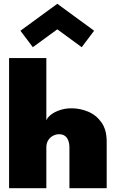

<svg xmlns="http://www.w3.org/2000/svg" viewBox="-20 -995 620 1015"><path d="M357.5 -422.5Q403 -422.5 445.8 -404.8Q488.5 -387 516.2 -348.2Q544 -309.5 544 -246.5V0H347V-216Q347 -248 333.2 -266.8Q319.5 -285.5 293 -285.5Q275.5 -285.5 259.8 -277Q244 -268.5 234.5 -253Q225 -237.5 225 -216V0H28V-688H225V-359Q231.5 -375 250.5 -389.5Q269.5 -404 297.5 -413.2Q325.5 -422.5 357.5 -422.5ZM412 -745.5 283 -840 153.5 -745.5 88 -832.5 283 -975 477.5 -832.5Z"/></svg>

Font: League Spartan Thin Black
Style: Regular
Weight: 900
Version: Version 2.002